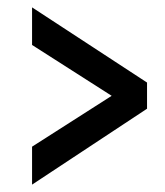

<svg xmlns="http://www.w3.org/2000/svg" viewBox="-20 -599 448 521"><path d="M67 -98V-201L283 -339L67 -477V-579L379 -375V-304Z"/></svg>

Font: Kreon Light
Style: Regular
Weight: 400
Version: Version 2.002